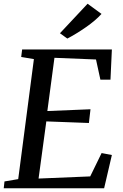

<svg xmlns="http://www.w3.org/2000/svg" viewBox="-25 -1008 657 1028"><path d="M532.5 0H-5L-1 -36.5L72.5 -49L156.5 -691.5L88.5 -703L93.5 -743H574L566.5 -581.5H512.5L489 -689.5L266.5 -698.5L228.5 -413.5L459.5 -423L451 -349.5L223 -358L181.5 -52L458 -63.5L519 -188.5L574 -178ZM296 -830 444 -988 518.5 -933.5Q487 -898.5 434.8 -862.2Q382.5 -826 335.5 -801.5Z"/></svg>

Font: Merriweather Text
Style: Italic
Weight: 400
Italic angle: -7.8°
Designer: Eben Sorkin
Foundry: Eben Sorkin
Version: Version 2.100